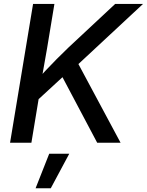

<svg xmlns="http://www.w3.org/2000/svg" viewBox="-20 -748 769 1006"><path d="M143.1 -192.4 157.2 -310.1Q187.5 -344.7 216.8 -376Q246.1 -407.2 276.6 -438Q307.1 -468.8 340.8 -501L583.5 -727.5H729.5L363.8 -387.2L356.4 -388.7ZM32.7 0 153.3 -727.5H265.1L226.6 -494.6L197.3 -328.6L189.9 -274.4L144.5 0ZM489.3 0 300.3 -356.9 375 -441.9 611.8 0ZM166.5 238.3 237.8 57.6H342.8L246.1 238.3Z"/></svg>

Font: Inter 18pt Medium
Style: Italic
Weight: 500
Italic angle: -9.3988°
Designer: Rasmus Andersson
Foundry: rsms
Version: Version 4.001;git-66647c0bb